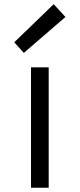

<svg xmlns="http://www.w3.org/2000/svg" viewBox="-20 -881 374 901"><path d="M125.5 0H208.5V-564.9H125.5ZM91.8 -632.8 287.1 -801.3 231.9 -861.3 46.9 -682.6Z"/></svg>

Font: Duru Sans
Style: Regular
Weight: 400
Designer: Onur Yazıcıgil
Foundry: Onur Yazıcıgil
Version: Version 1.002